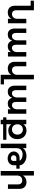

<svg xmlns="http://www.w3.org/2000/svg" viewBox="2208 -3070 1008 5595"><g transform="rotate(90 2712.5 -273.0)"><path d="M594 -535V0H463V-99Q409 5 277 5Q187 5 135 -50Q83 -105 83 -200V-662H-65V-757H214V-238Q214 -182 244.5 -150Q275 -118 328 -118Q390 -119 426.5 -162Q463 -205 463 -271V-535Z M1563 -535V0H1433V-92Q1383 5 1267 5Q1203 5 1160 -28.5Q1117 -62 1100 -123Q1053 5 919 5Q838 5 792 -50Q746 -105 746 -200V-535H876V-238Q876 -180 899.5 -148.5Q923 -117 970 -117Q1025 -118 1057.5 -161Q1090 -204 1090 -271V-535H1220V-238Q1220 -117 1314 -117Q1363 -118 1394.5 -152Q1426 -186 1433 -240V-535Z M2374 116V211H2096V-99Q2042 5 1910 5Q1820 5 1768 -50Q1716 -105 1716 -200V-535H1846V-238Q1846 -182 1877 -150Q1908 -118 1961 -118Q2023 -119 2059.5 -162Q2096 -205 2096 -271V-757H2227V116Z M3229 -535V0H3099V-92Q3049 5 2933 5Q2869 5 2826 -28.5Q2783 -62 2766 -123Q2719 5 2585 5Q2504 5 2458 -50Q2412 -105 2412 -200V-535H2542V-238Q2542 -180 2565.5 -148.5Q2589 -117 2636 -117Q2691 -118 2723.5 -161Q2756 -204 2756 -271V-535H2886V-238Q2886 -117 2980 -117Q3029 -118 3060.5 -152Q3092 -186 3099 -240V-535Z M3989 140H3537V211H3407V140H3334V45H3407V-535H3537V-450Q3566 -494 3611.5 -517Q3657 -540 3717 -540Q3792 -540 3849.5 -506.5Q3907 -473 3938.5 -412Q3970 -351 3970 -272Q3970 -194 3939 -134.5Q3908 -75 3851 -42.5Q3794 -10 3719 -10Q3659 -10 3612.5 -32.5Q3566 -55 3537 -98V45H3989ZM3537 -276Q3537 -205 3579 -161Q3621 -117 3688 -117Q3754 -117 3796 -161.5Q3838 -206 3838 -276Q3838 -346 3796 -390.5Q3754 -435 3688 -435Q3621 -435 3579 -390.5Q3537 -346 3537 -276Z M4830 -245H4732V-170Q4732 -118 4705.5 -77Q4679 -36 4634 -13.5Q4589 9 4535 9Q4475 9 4428 -15Q4381 -39 4355 -80Q4329 -121 4329 -169Q4329 -216 4353 -255Q4377 -294 4421 -317Q4465 -340 4522 -340H4598Q4581 -381 4528.5 -404.5Q4476 -428 4411 -428Q4357 -428 4316.5 -405.5Q4276 -383 4254.5 -345.5Q4233 -308 4233 -263V211H4102V-535H4233V-435Q4299 -538 4466 -540Q4528 -540 4588.5 -515Q4649 -490 4689 -444Q4729 -398 4732 -340H4830ZM4517 -245Q4488 -245 4463.5 -222.5Q4439 -200 4439 -167Q4439 -132 4465.5 -109.5Q4492 -87 4527 -87Q4571 -87 4589 -110Q4607 -133 4606 -166V-245Z M5420 -334V0H5289V-296Q5289 -352 5257 -384.5Q5225 -417 5170 -417Q5110 -416 5073 -379.5Q5036 -343 5030 -284V211H4899V-757H5030V-435Q5085 -538 5222 -540Q5314 -540 5367 -484.5Q5420 -429 5420 -334Z"/></g></svg>

Font: Montserrat arm2 Medium
Style: Regular
Weight: 500
Designer: Julieta Ulanovsky
Foundry: Julieta Ulanovsky
Version: Version 6.000